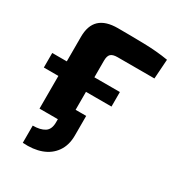

<svg xmlns="http://www.w3.org/2000/svg" viewBox="-165 -602 811 880"><g transform="rotate(30 240.0 -162.0)"><path d="M87 174V83Q127 83 149.5 68.5Q172 54 172 17V0H110V-78H277V26Q277 77 252.5 112Q228 147 185.5 162.5Q143 178 87 174ZM-2 -173V-250H356V-173ZM202 -499Q269 -499 339.5 -497.5Q410 -496 469 -486L462 -383H267Q242 -383 231.5 -373Q221 -363 221 -338V0H75V-380Q75 -440 106.5 -469.5Q138 -499 202 -499Z"/></g></svg>

Font: Exo 2
Style: Bold
Weight: 700
Designer: Natanael Gama
Foundry: Natanael Gama
Version: Version 2.010